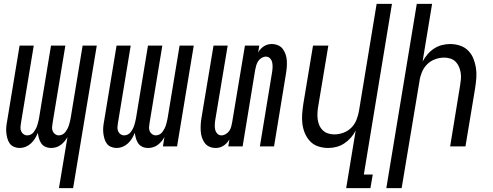

<svg xmlns="http://www.w3.org/2000/svg" viewBox="-20 -755 2540 990"><path d="M284 215 328 -49Q322 -37 313 -26.5Q304 -16 293.5 -8Q283 0 270 4Q257 8 244 8Q228 8 214.5 2Q201 -4 193 -15.5Q185 -27 181 -41Q177 -55 175 -70Q169 -55 160.5 -41Q152 -27 139.5 -15.5Q127 -4 112 2Q97 8 81 8Q66 8 52 2Q38 -4 30 -15.5Q22 -27 18 -41.5Q14 -56 12.5 -71Q11 -86 12.5 -101.5Q14 -117 17 -132L81 -520H154L88 -120Q86 -109 85.5 -98.5Q85 -88 89 -78.5Q93 -69 101.5 -63Q110 -57 121 -57Q130 -57 139 -61.5Q148 -66 154 -74Q160 -82 164.5 -90.5Q169 -99 172 -108Q175 -117 177 -126Q179 -135 181 -144L243 -520H317L251 -120Q249 -109 248.5 -98.5Q248 -88 252 -78.5Q256 -69 264.5 -63Q273 -57 283 -57Q293 -57 302 -61.5Q311 -66 317 -74Q323 -82 327.5 -90.5Q332 -99 335 -108Q338 -117 340 -126Q342 -135 344 -144L406 -520H479L357 215Z M581 8Q566 8 552 2Q538 -4 530 -15.5Q522 -27 518 -41.5Q514 -56 512.5 -71Q511 -86 512.5 -101.5Q514 -117 517 -132L581 -520H654L588 -120Q586 -109 585.5 -98.5Q585 -88 589 -78.5Q593 -69 601.5 -63Q610 -57 621 -57Q630 -57 639 -61.5Q648 -66 654 -74Q660 -82 664.5 -90.5Q669 -99 672 -108Q675 -117 677 -126Q679 -135 681 -144L743 -520H817L751 -120Q749 -109 748.5 -98.5Q748 -88 752 -78.5Q756 -69 764.5 -63Q773 -57 783 -57Q793 -57 802 -61.5Q811 -66 817 -74Q823 -82 827.5 -90.5Q832 -99 835 -108Q838 -117 840 -126Q842 -135 844 -144L906 -520H979L893 0H820L828 -49Q822 -37 813 -26.5Q804 -16 793.5 -8Q783 0 770 4Q757 8 744 8Q728 8 714.5 2Q701 -4 693 -15.5Q685 -27 681 -41Q677 -55 675 -70Q669 -55 660.5 -41Q652 -27 639.5 -15.5Q627 -4 612 2Q597 8 581 8Z M1093 8Q1075 8 1060 1.5Q1045 -5 1035.5 -18Q1026 -31 1021 -46.5Q1016 -62 1015 -79Q1014 -96 1015 -113.5Q1016 -131 1019 -148L1081 -520H1154L1090 -137Q1088 -125 1087.5 -112Q1087 -99 1089.5 -87Q1092 -75 1100.5 -66Q1109 -57 1122 -57Q1133 -57 1144 -63.5Q1155 -70 1162 -80Q1169 -90 1172 -101.5Q1175 -113 1177 -124L1243 -520H1317L1311 -484Q1316 -494 1323.5 -502Q1331 -510 1340 -516Q1349 -522 1359.5 -525Q1370 -528 1380 -528Q1398 -528 1413.5 -521.5Q1429 -515 1438.5 -502Q1448 -489 1453 -473.5Q1458 -458 1459 -441Q1460 -424 1458.5 -406.5Q1457 -389 1454 -372L1393 0H1320L1383 -383Q1385 -395 1385.5 -408Q1386 -421 1383.5 -433Q1381 -445 1372.5 -454Q1364 -463 1351 -463Q1340 -463 1329 -456.5Q1318 -450 1311.5 -440Q1305 -430 1301.5 -418.5Q1298 -407 1296 -396L1231 0H1157L1163 -36Q1157 -26 1149.5 -18Q1142 -10 1133 -4Q1124 2 1113.5 5Q1103 8 1093 8Z M1765 215 1814 -82Q1804 -62 1789 -45Q1774 -28 1755 -15.5Q1736 -3 1714.5 2.5Q1693 8 1672 8Q1646 8 1621.5 0Q1597 -8 1580 -25.5Q1563 -43 1553 -66Q1543 -89 1539.5 -114.5Q1536 -140 1538 -166.5Q1540 -193 1544 -219L1594 -520H1673L1621 -208Q1618 -191 1617 -174Q1616 -157 1618 -140.5Q1620 -124 1626.5 -109Q1633 -94 1644.5 -83Q1656 -72 1671.5 -67Q1687 -62 1704 -62Q1727 -62 1750.5 -70.5Q1774 -79 1791.5 -96.5Q1809 -114 1818 -137Q1827 -160 1831 -183L1922 -735H2001L1856 145H1902L1890 215Z M1972 215 2129 -735H2208L2159 -438Q2170 -458 2184.5 -475Q2199 -492 2218 -504.5Q2237 -517 2258.5 -522.5Q2280 -528 2301 -528Q2327 -528 2351.5 -520Q2376 -512 2393.5 -494.5Q2411 -477 2420.5 -454Q2430 -431 2434 -405.5Q2438 -380 2436 -353.5Q2434 -327 2430 -301L2380 0H2301L2352 -312Q2355 -329 2356.5 -346Q2358 -363 2355.5 -379.5Q2353 -396 2346.5 -411Q2340 -426 2329 -437Q2318 -448 2302.5 -453Q2287 -458 2270 -458Q2247 -458 2223.5 -449.5Q2200 -441 2182.5 -423.5Q2165 -406 2155.5 -383Q2146 -360 2143 -337L2051 215Z"/></svg>

Font: Iosevka Fixed
Style: Italic
Weight: 400
Italic angle: -9°
Monospace: yes
Designer: Belleve Invis
Foundry: Belleve Invis
Version: Version 33.2.4